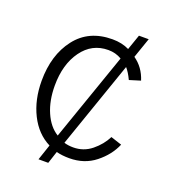

<svg xmlns="http://www.w3.org/2000/svg" viewBox="-122 -674 734 831"><g transform="rotate(20 245.0 -258.5)"><path d="M46.9 -256.8Q46.9 -376 106.4 -453.1Q166 -530.3 274.4 -530.3Q318.4 -530.3 351.6 -513.7L376 -584H420.9L388.7 -491.2Q433.6 -460 451.2 -404.3L400.4 -388.7Q385.7 -419.9 370.1 -437.5L231.4 -38.1Q250 -32.2 273.4 -32.2Q321.3 -32.2 357.9 -62Q394.5 -91.8 414.1 -130.9L464.8 -114.3Q442.4 -61.5 392.6 -22Q342.8 17.6 273.4 17.6Q240.2 17.6 213.9 10.7L195.3 67.4H150.4L174.8 -4.9Q114.3 -35.2 80.6 -102.5Q46.9 -169.9 46.9 -256.8ZM193.4 -57.6 335 -463.9Q307.6 -480.5 273.4 -480.5Q198.2 -480.5 152.8 -417.5Q107.4 -354.5 107.4 -256.8Q107.4 -187.5 130.4 -134.8Q153.3 -82 193.4 -57.6Z"/></g></svg>

Font: Gothic A1 Light
Style: Regular
Weight: 300
Version: Version 2.50